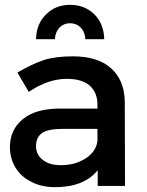

<svg xmlns="http://www.w3.org/2000/svg" viewBox="-20 -769 607 794"><path d="M384 0H497L496 -349C495 -408 476 -454 439 -487C402 -520 349 -536 281 -536C234 -536 194 -531 162 -521C129 -510 93 -493 52 -469L99 -389C152 -425 205 -443 256 -443C297 -443 329 -434 351 -415C372 -396 383 -370 383 -336V-320H222C159 -319 109 -305 74 -276C39 -247 21 -209 21 -160C21 -129 29 -101 44 -76C59 -51 81 -31 110 -17C138 -2 171 5 208 5C287 5 346 -18 384 -65ZM336 -115C307 -96 273 -86 232 -86C200 -86 175 -93 157 -108C138 -122 129 -141 129 -165C129 -190 138 -209 156 -220C173 -231 201 -236 239 -236H383V-187C380 -158 364 -134 336 -115ZM129 -607H207C208 -626 214 -642 226 -655C238 -667 253 -673 270 -673C287 -673 302 -667 314 -655C326 -642 332 -626 333 -607H411C410 -650 396 -684 370 -710C343 -736 310 -749 270 -749C230 -749 197 -736 171 -710C144 -684 130 -650 129 -607Z"/></svg>

Font: Argentum Sans
Style: Regular
Weight: 400
Designer: Julieta Ulanovsky
Foundry: Julieta Ulanovsky
Version: Version 5.001;March 29, 2019;FontCreator 11.5.0.2425 64-bit